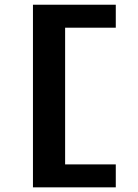

<svg xmlns="http://www.w3.org/2000/svg" viewBox="-20 -805 595 825"><path d="M477.5 -784.7V-686H259.8V-98.6H477.5V0H121.6V-784.7Z"/></svg>

Font: Dhyana
Style: Bold
Weight: 700
Foundry: Vernon Adams
Version: Version 1.002; ttfautohint (v0.8.51-6076)